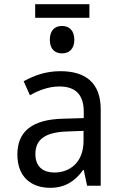

<svg xmlns="http://www.w3.org/2000/svg" viewBox="-20 -887 570 917"><path d="M148 -802H407V-867H148ZM276 -632C310 -632 335 -653 335 -697C335 -742 310 -763 276 -763C242 -763 218 -742 218 -697C218 -654 241 -632 276 -632ZM220 10C290 10 338 -21 377 -75H380L396 0H461V-365C461 -489 391 -547 269 -547C198 -547 145 -527 93 -499L123 -432C165 -456 213 -474 264 -474C332 -474 380 -443 380 -354V-323L279 -320C137 -316 63 -262 63 -149C63 -41 130 10 220 10ZM240 -63C189 -63 149 -88 149 -151C149 -220 194 -255 299 -259L379 -262V-214C379 -110 312 -63 240 -63Z"/></svg>

Font: Noto Sans Mono Condensed
Style: Regular
Weight: 400
Width: 3
Designer: Monotype Design Team
Foundry: Monotype Imaging Inc.
Version: Version 2.014